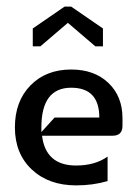

<svg xmlns="http://www.w3.org/2000/svg" viewBox="-20 -555 417 580"><path d="M195 -535 291 -469V-415H268L185 -486L102 -415H79V-469L175 -535ZM105 -156 145 -200H280Q280 -290 195 -290Q105 -290 105 -170Q105 -163 105 -156ZM107 -145Q118 -55 210 -55Q267 -55 305 -82V-8Q261 5 210 5Q127 5 76 -43Q25 -91 25 -170Q25 -249 72 -297Q119 -345 195 -345Q265 -345 307.5 -304.5Q350 -264 350 -198V-175Q350 -145 320 -145Z"/></svg>

Font: Glametrix
Style: Bold
Weight: 700
Designer: gluk
Foundry: gluk
Version: Version 0.40